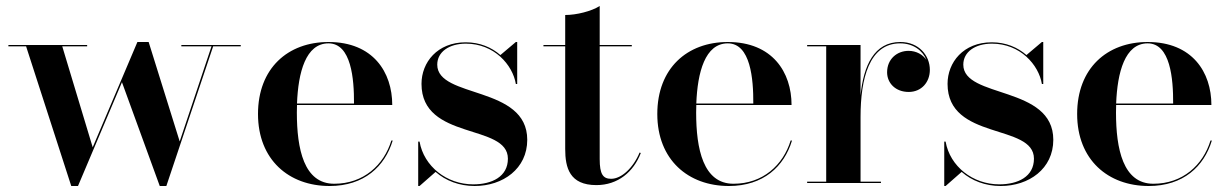

<svg xmlns="http://www.w3.org/2000/svg" viewBox="-20 -610 4098 640"><path d="M289 -119 187.5 -455.5H270.5V-460H8V-455.5H67L217.5 10H240L386.5 -336L512.5 10H534.5L690.5 -455.5H782.5V-460H584.5V-455.5H685L579 -138.5L475.5 -470H438Z M1289 -141.5H1284.5C1259.5 -60 1192 2.5 1094 2.5C993 2.5 969.5 -113.5 969.5 -235C969.5 -243.5 970 -252 970 -260H1287.5C1287.5 -369 1224 -470 1075 -470C939.5 -470 840 -382.5 840 -230C840 -77.5 943 10 1078.5 10C1194 10 1263 -55.5 1289 -141.5ZM1075 -465.5C1151 -465.5 1160.5 -346.5 1160 -265H970C974 -368.5 999 -465.5 1075 -465.5Z M1378.5 10 1432 -37C1465.5 -7.5 1511 10 1562 10C1656.5 10 1737.5 -47.5 1737.5 -144C1737.5 -326 1437.5 -281 1437.5 -394.5C1437.5 -437 1477 -464.5 1533 -464.5C1627 -464.5 1689 -394 1699.5 -330H1704V-470H1699.5L1648 -426.5C1619 -452 1579.5 -469 1532.5 -469C1437.5 -469 1385 -402 1385 -330.5C1385 -140.5 1673 -199.5 1673 -81C1673 -21 1619.5 4.5 1557.5 4.5C1469 4.5 1393 -55.5 1378.5 -138H1374V10Z M2116 -100 2112 -101.5C2091 -51 2052 -14 2017 -14C1990 -14 1979 -29.5 1979 -79.5V-455.5H2086V-460H1979V-590C1951.5 -572.5 1901.5 -560 1864 -560V-460H1791.5V-455.5H1864V-113.5C1864 -51 1878.5 7 1968 7C2039.5 7 2092 -37 2116 -100Z M2620 -141.5H2615.5C2590.5 -60 2523 2.5 2425 2.5C2324 2.5 2300.5 -113.5 2300.5 -235C2300.5 -243.5 2301 -252 2301 -260H2618.5C2618.5 -369 2555 -470 2406 -470C2270.5 -470 2171 -382.5 2171 -230C2171 -77.5 2274 10 2409.5 10C2525 10 2594 -55.5 2620 -141.5ZM2406 -465.5C2482 -465.5 2491.5 -346.5 2491 -265H2301C2305 -368.5 2330 -465.5 2406 -465.5Z M2670.5 -4.5V0H2916.5V-4.5H2848.5V-220.5C2848.5 -347 2877 -465.5 2980.5 -465.5C3024 -465.5 3055.5 -441.5 3068 -410.5C3056 -428 3034.5 -440.5 3008.5 -440.5C2970.5 -440.5 2937 -413.5 2937 -369C2937 -333 2965 -303.5 3009 -303.5C3052 -303.5 3079.5 -336.5 3079.5 -377C3079.5 -425.5 3042.5 -470 2981 -470C2894 -470 2858.5 -391.5 2848.5 -292V-460H2670.5V-455.5H2734V-4.5Z M3132 10 3185.5 -37C3219 -7.5 3264.5 10 3315.5 10C3410 10 3491 -47.5 3491 -144C3491 -326 3191 -281 3191 -394.5C3191 -437 3230.5 -464.5 3286.5 -464.5C3380.5 -464.5 3442.5 -394 3453 -330H3457.5V-470H3453L3401.5 -426.5C3372.5 -452 3333 -469 3286 -469C3191 -469 3138.5 -402 3138.5 -330.5C3138.5 -140.5 3426.5 -199.5 3426.5 -81C3426.5 -21 3373 4.5 3311 4.5C3222.5 4.5 3146.5 -55.5 3132 -138H3127.5V10Z M4019.5 -141.5H4015C3990 -60 3922.5 2.5 3824.5 2.5C3723.5 2.5 3700 -113.5 3700 -235C3700 -243.5 3700.5 -252 3700.5 -260H4018C4018 -369 3954.5 -470 3805.5 -470C3670 -470 3570.5 -382.5 3570.5 -230C3570.5 -77.5 3673.5 10 3809 10C3924.5 10 3993.5 -55.5 4019.5 -141.5ZM3805.5 -465.5C3881.5 -465.5 3891 -346.5 3890.5 -265H3700.5C3704.5 -368.5 3729.5 -465.5 3805.5 -465.5Z"/></svg>

Font: Bodoni* 36pt Medium
Style: Regular
Weight: 500
Version: Version 2.3